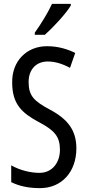

<svg xmlns="http://www.w3.org/2000/svg" viewBox="-20 -963 453 993"><path d="M346 -934V-943H249C228 -898 198 -848 160 -794V-783H212C253 -819 321 -892 346 -934ZM375 -196C375 -288 331 -347 238 -396C155 -441 128 -467 128 -540C128 -601 165 -645 227 -645C263 -645 302 -634 342 -612L369 -689C332 -708 281 -724 225 -724C118 -725 41 -647 43 -536C43 -423 95 -378 180 -332C262 -289 290 -257 290 -188C290 -123 251 -69 184 -69C139 -69 83 -82 38 -108V-21C80 0 129 10 187 10C300 10 375 -75 375 -196Z"/></svg>

Font: Noto Sans Lao Looped ExtraCondensed
Style: Regular
Weight: 400
Width: 2
Designer: Mark Frömberg, Ben Mitchell
Foundry: The Fontpad Ltd
Version: Version 1.002